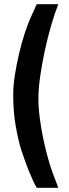

<svg xmlns="http://www.w3.org/2000/svg" viewBox="-20 -770 329 915"><path d="M163 -301Q163 -258 169.5 -207.5Q176 -157 186.5 -107.5Q197 -58 209.5 -13.5Q222 31 234 62L258 125H155Q148 113 138.5 93Q129 73 119 48.5Q109 24 99.5 -2.5Q90 -29 82 -53Q67 -101 55 -168.5Q43 -236 43 -320Q43 -362 51 -413Q59 -464 71 -515Q83 -566 98 -612Q113 -658 127 -688L155 -750H258Q241 -708 224 -649.5Q207 -591 193.5 -528.5Q180 -466 171.5 -406Q163 -346 163 -301Z"/></svg>

Font: Sunflower Medium
Style: Regular
Weight: 500
Designer: JIKJI
Foundry: JIKJI
Version: Version 1.00